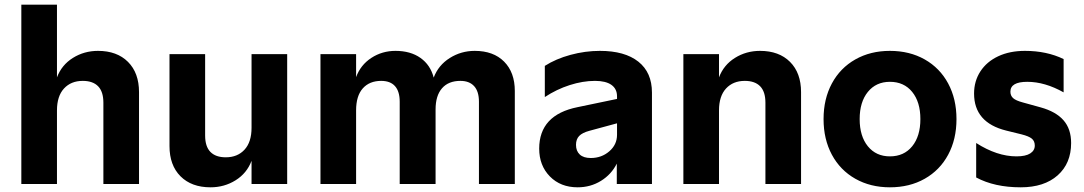

<svg xmlns="http://www.w3.org/2000/svg" viewBox="-20 -785 4624 819"><path d="M71 -765H223V-455Q243 -508 291 -538Q339 -568 398 -568Q479 -568 526 -521Q573 -474 573 -392V0H421V-347Q421 -394 398.5 -417Q376 -440 333 -440Q283 -440 253 -407.5Q223 -375 223 -314V0H71Z M1205 0H1053V-99Q1033 -46 985 -16Q937 14 878 14Q797 14 750 -33Q703 -80 703 -162V-554H855V-207Q855 -160 877.5 -137Q900 -114 943 -114Q993 -114 1023 -146.5Q1053 -179 1053 -240V-554H1205Z M1347 -554H1499V-456Q1518 -508 1564 -538Q1610 -568 1667 -568Q1731 -568 1773.5 -538Q1816 -508 1830 -454Q1850 -507 1898.5 -537.5Q1947 -568 2005 -568Q2085 -568 2130.5 -522Q2176 -476 2176 -397V0H2023V-351Q2023 -395 2002.5 -417.5Q1982 -440 1944 -440Q1893 -440 1865.5 -408.5Q1838 -377 1838 -318V0H1685V-351Q1685 -395 1665 -417.5Q1645 -440 1606 -440Q1556 -440 1527.5 -408Q1499 -376 1499 -314V0H1347Z M2280 -151Q2280 -295 2444 -328L2612 -363V-374Q2612 -406 2588 -423Q2564 -440 2518 -440Q2466 -440 2410 -422Q2354 -404 2304 -371V-504Q2351 -534 2413.5 -551Q2476 -568 2539 -568Q2645 -568 2703 -522Q2761 -476 2761 -390V0H2611V-87Q2588 -41 2543.5 -13.5Q2499 14 2444 14Q2371 14 2325.5 -32.5Q2280 -79 2280 -151ZM2500 -111Q2546 -111 2579 -139.5Q2612 -168 2612 -210V-259L2494 -227Q2464 -219 2450.5 -205Q2437 -191 2437 -167Q2437 -141 2453 -126Q2469 -111 2500 -111Z M2895 -554H3047V-455Q3067 -508 3115 -538Q3163 -568 3222 -568Q3303 -568 3350 -521Q3397 -474 3397 -392V0H3245V-347Q3245 -394 3222.5 -417Q3200 -440 3157 -440Q3107 -440 3077 -407.5Q3047 -375 3047 -314V0H2895Z M3493 -277Q3493 -363 3528.5 -429Q3564 -495 3628.5 -531.5Q3693 -568 3776 -568Q3860 -568 3924.5 -531.5Q3989 -495 4024.5 -429Q4060 -363 4060 -277Q4060 -191 4024.5 -125Q3989 -59 3924.5 -22.5Q3860 14 3776 14Q3693 14 3628.5 -22.5Q3564 -59 3528.5 -125Q3493 -191 3493 -277ZM3776 -118Q3836 -118 3871 -161Q3906 -204 3906 -277Q3906 -350 3871 -393Q3836 -436 3776 -436Q3717 -436 3682 -393Q3647 -350 3647 -277Q3647 -204 3682 -161Q3717 -118 3776 -118Z M4144 -28V-175Q4233 -118 4316 -118Q4355 -118 4374.5 -130.5Q4394 -143 4394 -164Q4394 -183 4381.5 -193.5Q4369 -204 4337 -212L4272 -228Q4135 -262 4135 -386Q4135 -439 4162 -480.5Q4189 -522 4238 -545Q4287 -568 4352 -568Q4445 -568 4517 -533V-391Q4437 -436 4362 -436Q4290 -436 4290 -394Q4290 -377 4301.5 -366.5Q4313 -356 4343 -348L4419 -327Q4484 -309 4516.5 -272Q4549 -235 4549 -175Q4549 -88 4491.5 -37Q4434 14 4334 14Q4222 14 4144 -28Z"/></svg>

Font: Application
Style: Bold
Weight: 700
Designer: Wei Huang
Foundry: Wei Huang
Version: Version 0.012